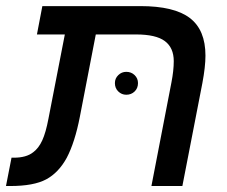

<svg xmlns="http://www.w3.org/2000/svg" viewBox="-40 -622 760 642"><path d="M183.1 -94.2Q155.8 -44.4 114.3 -22.2Q72.8 0 -5.9 0H-20L-1.5 -94.7H6.3Q47.9 -94.7 70.8 -112.8Q89.4 -126.5 101.3 -152.6Q113.3 -178.7 122.1 -225.6L176.8 -506.8H83.5L101.6 -601.6H429.2Q542.5 -601.6 594.7 -561.8Q647 -522 647 -436Q647 -398.9 636.7 -344.2L569.8 0H466.3L533.2 -346.2Q541 -386.2 541 -417.5Q541 -462.4 511.2 -484.6Q481.4 -506.8 415 -506.8H280.3L227.1 -231.9Q210.4 -146 183.1 -94.2ZM344.2 -344.2Q344.2 -359.9 355.5 -370.8Q366.7 -381.8 382.3 -381.8Q398.9 -381.8 410.2 -370.8Q421.4 -359.9 421.4 -344.2Q421.4 -327.1 410.2 -316.2Q398.9 -305.2 382.3 -305.2Q366.7 -305.2 355.5 -316.2Q344.2 -327.1 344.2 -344.2Z"/></svg>

Font: Arimo Medium
Style: Italic
Weight: 500
Italic angle: -12°
Designer: Steve Matteson
Foundry: Monotype Imaging Inc.
Version: Version 1.33